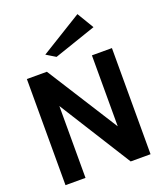

<svg xmlns="http://www.w3.org/2000/svg" viewBox="-172 -1081 1006 1190"><g transform="rotate(-20 331.5 -485.5)"><path d="M51 0V-700H183L480 -232V-700H612V0H481L183 -474V0ZM271 -766 210 -803 483 -971 549 -861Z"/></g></svg>

Font: Panamera
Style: Bold
Weight: 700
Designer: Bastien Sozeau
Foundry: NBR — Bastien Sozeau
Version: Version 3.002; ttfautohint (v1.8.4.7-5d5b);gftools[0.9.33]